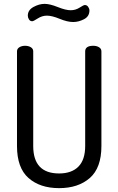

<svg xmlns="http://www.w3.org/2000/svg" viewBox="-20 -968 613 994"><path d="M421 -212V-702Q421 -731 463 -731Q480 -731 492.5 -723.5Q505 -716 505 -702V-212Q505 -99 445 -46.5Q385 6 286 6Q187 6 127.5 -46.5Q68 -99 68 -212V-702Q68 -716 80.5 -723.5Q93 -731 110 -731Q127 -731 139.5 -723.5Q152 -716 152 -702V-212Q152 -70 286 -70Q351 -70 386 -105.5Q421 -141 421 -212ZM223 -887Q198 -887 175.5 -872.5Q153 -858 147 -858Q136 -858 130 -867.5Q124 -877 124 -887Q124 -916 153.5 -932Q183 -948 211 -948Q238 -948 279 -931.5Q320 -915 346 -915Q371 -915 392 -928.5Q413 -942 419 -942Q430 -942 436.5 -932.5Q443 -923 443 -914Q443 -883 415 -868.5Q387 -854 359 -854Q329 -854 289 -870.5Q249 -887 223 -887Z"/></svg>

Font: Dosis
Style: Medium
Weight: 500
Designer: Edgar Tolentino, Pablo Impallari, Igino Marini
Foundry: Edgar Tolentino, Pablo Impallari, Igino Marini
Version: Version 1.007